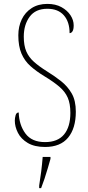

<svg xmlns="http://www.w3.org/2000/svg" viewBox="-20 -744 454 985"><path d="M211 10Q157 10 122.5 -10.5Q88 -31 72 -62.5Q56 -94 56 -125Q56 -138 60 -152.5Q64 -167 76 -167Q78 -103 110.5 -59Q143 -15 211 -15Q276 -15 308.5 -54Q341 -93 341 -165Q341 -212 327.5 -243Q314 -274 284 -299.5Q254 -325 206 -354Q165 -379 135.5 -405.5Q106 -432 90 -469.5Q74 -507 74 -563Q74 -608 91.5 -644.5Q109 -681 142.5 -702.5Q176 -724 223 -724Q265 -724 295 -707.5Q325 -691 341.5 -666Q358 -641 358 -614Q358 -593 352 -583.5Q346 -574 337 -574Q337 -632 307.5 -665.5Q278 -699 223 -699Q162 -699 132 -658Q102 -617 102 -556Q102 -510 115 -480Q128 -450 154.5 -426.5Q181 -403 221 -378Q260 -354 293.5 -327.5Q327 -301 348 -264.5Q369 -228 369 -171Q369 -86 329.5 -38Q290 10 211 10ZM181 208Q187 171 191.5 135Q196 99 199 61H239V71Q233 92 225 119.5Q217 147 208 174Q199 201 191 221H181Z"/></svg>

Font: Noto Serif Thai Condensed Thin
Style: Regular
Weight: 100
Width: 3
Designer: Monotype Design Team
Foundry: Monotype Imaging Inc.
Version: Version 2.001; ttfautohint (v1.8.4.7-5d5b)